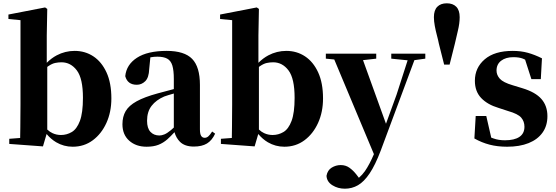

<svg xmlns="http://www.w3.org/2000/svg" viewBox="-20 -871 3363 1162"><path d="M36 0V-31L102 -36Q103 -66 103 -102Q103 -138 103.5 -174Q104 -210 104 -238V-749L31 -756V-783L253 -826L266 -817L263 -656V-491Q291 -519 323 -536Q374 -563 432 -563Q495 -563 545 -530Q595 -497 624.5 -433Q654 -369 654 -275Q654 -193 624 -127Q594 -61 541.5 -22Q489 17 420 17Q366 17 320 -10Q288 -29 262 -60L240 15ZM266 -87Q282 -72 298 -65Q322 -54 349 -54Q384 -54 414.5 -72Q445 -90 463.5 -139Q482 -188 482 -279Q482 -396 445 -445Q408 -494 352 -494Q333 -494 314 -490Q295 -486 273 -471Q270 -469 266 -466Z M867 17Q803 17 762 -19.5Q721 -56 721 -119Q721 -165 740.5 -198.5Q760 -232 807 -258Q854 -284 935 -306Q973 -317 1025 -330Q1028 -331 1032 -332V-393Q1032 -445 1023 -474.5Q1014 -504 992 -516Q970 -528 932 -528Q912 -528 890 -524L883 -453Q881 -401 859 -379.5Q837 -358 808 -358Q752 -358 738 -410Q745 -480 809 -521.5Q873 -563 989 -563Q1096 -563 1143 -514.5Q1190 -466 1190 -357V-88Q1190 -60 1197.5 -48.5Q1205 -37 1219 -37Q1230 -37 1240 -45Q1250 -53 1264 -75L1282 -62Q1263 -21 1232.5 -2.5Q1202 16 1153 16Q1098 16 1069 -13Q1046 -36 1036 -71Q1013 -46 993 -28Q968 -6 938.5 5.5Q909 17 867 17ZM1032 -305Q996 -295 974 -287Q925 -266 897.5 -230.5Q870 -195 870 -140Q870 -95 890.5 -73Q911 -51 945 -51Q958 -51 974.5 -57.5Q991 -64 1014 -83Q1022 -90 1032 -99ZM830 -509Q824 -507 818 -505Z M1317 0V-31L1383 -36Q1384 -66 1384 -102Q1384 -138 1384.5 -174Q1385 -210 1385 -238V-749L1312 -756V-783L1534 -826L1547 -817L1544 -656V-491Q1572 -519 1604 -536Q1655 -563 1713 -563Q1776 -563 1826 -530Q1876 -497 1905.5 -433Q1935 -369 1935 -275Q1935 -193 1905 -127Q1875 -61 1822.5 -22Q1770 17 1701 17Q1647 17 1601 -10Q1569 -29 1543 -60L1521 15ZM1547 -87Q1563 -72 1579 -65Q1603 -54 1630 -54Q1665 -54 1695.5 -72Q1726 -90 1744.5 -139Q1763 -188 1763 -279Q1763 -396 1726 -445Q1689 -494 1633 -494Q1614 -494 1595 -490Q1576 -486 1554 -471Q1551 -469 1547 -466Z M2067 271Q2025 271 1991.5 250Q1958 229 1956 193Q1962 159 1987.5 143.5Q2013 128 2042 128Q2072 128 2094.5 144Q2117 160 2136 184L2152 205Q2173 187 2189 164Q2216 125 2243 62L2003 -511L1952 -516V-546H2257V-516L2177 -507L2316 -122L2380 -298L2447 -506L2348 -516V-546H2554V-516L2488 -507L2284 41Q2251 128 2217 178.5Q2183 229 2146.5 250Q2110 271 2067 271Z M2684 -851Q2721 -851 2741.5 -830Q2762 -809 2762 -767Q2762 -730 2751 -684.5Q2740 -639 2733 -607L2701 -480H2668L2636 -607Q2632 -628 2624.5 -656Q2617 -684 2611.5 -713.5Q2606 -743 2606 -767Q2606 -809 2626.5 -830Q2647 -851 2684 -851Z M3049 17Q2991 17 2943 4.5Q2895 -8 2851 -33L2859 -169H2923L2953 -38Q2960 -35 2967 -33Q2997 -22 3036 -22Q3093 -22 3123.5 -42.5Q3154 -63 3154 -104Q3154 -136 3134.5 -159Q3115 -182 3055 -199L2997 -218Q2930 -238 2892 -278Q2854 -318 2854 -382Q2854 -461 2913.5 -512Q2973 -563 3083 -563Q3133 -563 3174.5 -551.5Q3216 -540 3260 -518L3253 -392H3196L3158 -510Q3151 -514 3145 -516Q3122 -525 3087 -525Q3041 -525 3013 -503.5Q2985 -482 2985 -444Q2985 -417 3005 -394.5Q3025 -372 3083 -355L3142 -337Q3221 -313 3257 -271.5Q3293 -230 3293 -168Q3293 -110 3263.5 -68.5Q3234 -27 3179.5 -5Q3125 17 3049 17Z"/></svg>

Font: Early Summer Mincho Heavy
Style: Regular
Weight: 900
Designer: GuiWonder
Version: Version 1.002